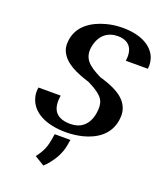

<svg xmlns="http://www.w3.org/2000/svg" viewBox="-172 -831 1010 1193"><g transform="rotate(20 333.0 -234.5)"><path d="M65 -193C61 -170 62 -149 67 -130C89 -41 182 10 319 10C358 10 395 5 428 -3C515 -25 591 -76 606 -173C610 -200 610 -224 603 -245C579 -323 495 -358 404 -385C361 -406 329 -426 309 -450C289 -474 282 -504 287 -538C301 -627 358 -662 420 -662C491 -662 531 -620 518 -535H664C668 -562 664 -586 656 -609C629 -677 551 -721 432 -721C393 -721 357 -716 324 -707C238 -684 156 -634 141 -538C137 -510 138 -485 147 -464C177 -393 260 -359 346 -332C373 -319 395 -306 411 -294C445 -269 471 -244 459 -168C445 -81 390 -48 329 -48C244 -48 195 -87 212 -193ZM195 213 259 252C271 242 282 230 293 216C321 181 348 135 357 80L363 45H259L252 87C243 143 221 179 195 213Z"/></g></svg>

Font: Aerodynamic
Style: Obl
Weight: 500
Designer: Google
Version: Version 2.000980; 2014